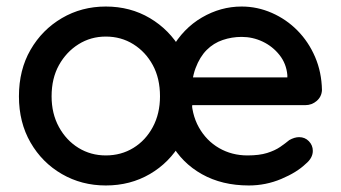

<svg xmlns="http://www.w3.org/2000/svg" viewBox="-20 -558 1044 588"><path d="M570 -263Q570 -183 534.5 -121.5Q499 -60 439 -25Q379 10 304 10Q230 10 169.5 -25Q109 -60 73.5 -121.5Q38 -183 38 -263Q38 -344 73.5 -405.5Q109 -467 169.5 -502.5Q230 -538 304 -538Q379 -538 439 -502.5Q499 -467 534.5 -405.5Q570 -344 570 -263ZM470 -263Q470 -318 448 -358.5Q426 -399 388.5 -422.5Q351 -446 304 -446Q258 -446 220.5 -422.5Q183 -399 160.5 -358.5Q138 -318 138 -263Q138 -210 160.5 -169Q183 -128 220.5 -105Q258 -82 304 -82Q351 -82 388.5 -105Q426 -128 448 -169Q470 -210 470 -263ZM742 10Q660 10 598.5 -24.5Q537 -59 503.5 -119.5Q470 -180 470 -258Q470 -346 505.5 -408.5Q541 -471 598.5 -504.5Q656 -538 720 -538Q768 -538 812.5 -518.5Q857 -499 891 -464.5Q925 -430 945 -383.5Q965 -337 966 -282Q965 -262 950 -249Q935 -236 915 -236H527L503 -321H879L860 -303V-328Q857 -363 836 -389.5Q815 -416 784.5 -430.5Q754 -445 720 -445Q690 -445 662 -435.5Q634 -426 613 -405Q592 -384 579 -349.5Q566 -315 566 -264Q566 -209 589 -168Q612 -127 651 -104.5Q690 -82 738 -82Q774 -82 798 -89.5Q822 -97 838 -108Q854 -119 866 -129Q882 -138 896 -138Q914 -138 926 -125.5Q938 -113 938 -96Q938 -74 916 -56Q889 -30 841.5 -10Q794 10 742 10Z"/></svg>

Font: Quicksand SemiBold
Style: Regular
Weight: 600
Designer: Andrew Paglinawan
Foundry: Andrew Paglinawan
Version: Version 3.004